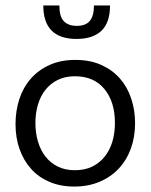

<svg xmlns="http://www.w3.org/2000/svg" viewBox="-20 -675 553 705"><path d="M476 -223Q476 -172 460.5 -129.5Q445 -87 416 -56Q387 -25 345.5 -7.5Q304 10 253 10Q202 10 162 -7Q122 -24 94.5 -54.5Q67 -85 52 -127Q37 -169 37 -219Q37 -268 51 -311Q65 -354 93 -386Q121 -418 162 -436.5Q203 -455 257 -455Q311 -455 352 -436.5Q393 -418 420.5 -386.5Q448 -355 462 -312.5Q476 -270 476 -223ZM402 -224Q402 -301 363.5 -348Q325 -395 255 -395Q220 -395 193 -382Q166 -369 147.5 -346Q129 -323 119.5 -291.5Q110 -260 110 -223Q110 -187 119.5 -155Q129 -123 147 -100Q165 -77 192 -63.5Q219 -50 255 -50Q291 -50 318 -63Q345 -76 364 -99.5Q383 -123 392.5 -154.5Q402 -186 402 -224ZM384 -655Q384 -592 352.5 -562Q321 -532 261 -532Q139 -532 139 -655H198Q198 -614 214.5 -597Q231 -580 262 -580Q295 -580 310 -598.5Q325 -617 325 -655Z"/></svg>

Font: Zilla Slab Regular
Style: Regular
Weight: 400
Designer: Typotheque.com
Foundry: Typotheque type foundry
Version: Version 1.0; 2017